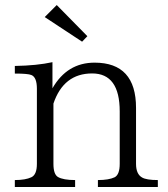

<svg xmlns="http://www.w3.org/2000/svg" viewBox="-20 -755 668 765"><path d="M39.1 -9.8V-37.6Q81.5 -37.6 105 -48.8Q127 -59.1 127 -102.1V-401.4Q127 -447.3 105 -456.1Q91.3 -461.9 39.1 -461.9V-492.2Q127.4 -493.7 189 -507.3V-403.3Q247.6 -505.4 356.9 -505.4Q522 -505.4 522 -325.2V-102.1Q522 -61.5 545.9 -47.9Q563 -37.6 608.9 -37.6V-9.8H370.1V-37.6Q413.6 -37.6 437 -48.8Q457 -59.6 457 -102.1V-311Q457 -462.4 347.2 -462.4Q233.4 -462.4 192.9 -342.3V-102.1Q192.9 -60.5 210.9 -49.8Q231.9 -37.6 279.3 -37.6V-9.8ZM206.1 -734.9 328.1 -610.8 307.1 -588.9 158.2 -687Z"/></svg>

Font: I.MingCP
Style: Regular
Weight: 400
Designer: I.Font Project
Version: Version 8.000; Sep 06, 2022